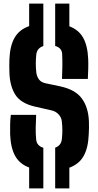

<svg xmlns="http://www.w3.org/2000/svg" viewBox="-20 -940 548 1070"><path d="M287.5 110V-117Q320 -128.5 324.5 -163Q330.5 -213.5 324.5 -264Q322.5 -285 306.5 -302.5Q290.5 -320 266.5 -325L174.5 -346Q96 -364 65.5 -412Q35 -460 32.5 -535Q31 -575.5 32.5 -610Q35.5 -685.5 61.8 -730.5Q88 -775.5 142.5 -794.5V-920H221.5V-683.5Q187 -672 182.5 -638Q176.5 -586.5 182.5 -535Q185 -515 196.5 -498.2Q208 -481.5 233.5 -476L314.5 -459Q399.5 -441 436 -391.2Q472.5 -341.5 475.5 -264Q476.5 -247 476 -227.8Q475.5 -208.5 474.5 -191Q471.5 -115 445.8 -70Q420 -25 366.5 -5.5V110ZM325.5 -500Q327 -534.5 327.5 -569Q328 -603.5 326.5 -638Q325.5 -673 287.5 -684V-920H366.5V-793.5Q418.5 -774 443.5 -729.5Q468.5 -685 471.5 -610Q472.5 -588.5 471.8 -557.5Q471 -526.5 469.5 -500ZM142.5 110V-6.5Q90 -25.5 64.8 -70.5Q39.5 -115.5 36.5 -191Q36 -215 36.5 -245.5Q37 -276 40.5 -300H181.5Q179.5 -263.5 179 -228Q178.5 -192.5 181.5 -163Q184.5 -127.5 221.5 -116.5V110Z"/></svg>

Font: Big Shoulders Stencil Text Black
Style: Regular
Weight: 900
Designer: Patric King
Foundry: XO Type Co
Version: Version 1.000